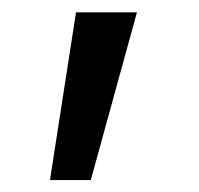

<svg xmlns="http://www.w3.org/2000/svg" viewBox="-20 -122 328 317"><path d="M62.5 175.3 105.5 -101.6H206.1L129.9 175.3Z"/></svg>

Font: Inter-Regular
Style: Regular
Weight: 400
Designer: Rasmus Andersson
Foundry: rsms
Version: Version 4.000;git-a52131595